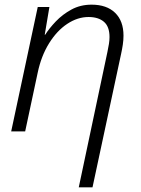

<svg xmlns="http://www.w3.org/2000/svg" viewBox="-20 -564 606 824"><path d="M441 -341Q445 -360 447.5 -375.5Q450 -391 450 -405Q450 -450 426 -470.5Q402 -491 360 -491Q313 -491 268.5 -461.5Q224 -432 190.5 -378Q157 -324 142 -253L88 0H28L142 -534H192L172 -415H174Q191 -442 219.5 -472Q248 -502 286.5 -523Q325 -544 373 -544Q438 -544 474 -509Q510 -474 510 -411Q510 -392 507 -372Q504 -352 500 -334L377 240H318Z"/></svg>

Font: Noto Sans Light
Style: Italic
Weight: 300
Italic angle: -12°
Designer: Monotype Design Team
Foundry: Monotype Imaging Inc.
Version: Version 2.013; ttfautohint (v1.8.4.7-5d5b)